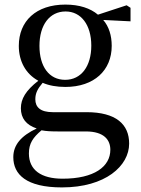

<svg xmlns="http://www.w3.org/2000/svg" viewBox="-20 -557 615 837"><path d="M264 -209C194 -209 152 -267 152 -357C152 -448 196 -507 266 -507C333 -507 378 -449 378 -358C378 -268 334 -209 264 -209ZM265 -178C391 -178 467 -251 467 -357C467 -402 455 -441 430 -470L549 -464V-523L532 -534L407 -493C374 -521 326 -537 265 -537C137 -537 62 -465 62 -357C62 -290 92 -235 147 -205C92 -162 71 -126 71 -85C71 -42 94 -12 140 3C72 35 38 75 38 128C38 203 94 260 250 260C440 260 543 166 543 69C543 -15 486 -68 357 -68H210C156 -68 134 -90 134 -124C134 -151 144 -170 166 -196C194 -184 227 -178 265 -178ZM161 11C181 15 203 16 234 16H354C435 16 461 54 461 96C461 169 391 222 253 222C159 222 106 184 106 112C106 69 123 43 161 11Z"/></svg>

Font: Noto Serif KR Medium
Style: Regular
Weight: 500
Designer: Ryoko NISHIZUKA 西塚涼子 (kana & ideographs); Frank Grießhammer (Latin, Greek & Cyrillic); Wenlong ZHANG 张文龙 (bopomofo); San
Foundry: Adobe
Version: Version 2.001;hotconv 1.1.0;makeotfexe 2.6.0